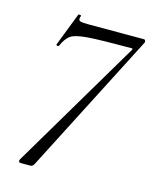

<svg xmlns="http://www.w3.org/2000/svg" viewBox="-102 -723 633 792"><g transform="rotate(15 214.5 -327.0)"><path d="M56 -14 385 -569Q387 -572 386.5 -574Q386 -576 382 -576Q249 -576 196 -572Q143 -568 124 -555Q105 -542 90 -508Q89 -506 86 -506Q83 -506 80.5 -507.5Q78 -509 79 -511L134 -653Q134 -654 138 -654Q147 -654 146 -650Q143 -643 143 -637Q143 -630 151.5 -627.5Q160 -625 183 -625H422Q426 -625 428 -620Q430 -615 428 -612L120 -12Q114 0 104 0H62Q57 0 55 -4.5Q53 -9 56 -14Z"/></g></svg>

Font: Cormorant Infant
Style: Italic
Weight: 400
Italic angle: -10°
Designer: Christian Thalmann (Catharsis Fonts)
Foundry: Catharsis Fonts
Version: Version 4.000